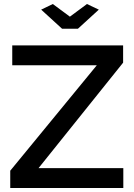

<svg xmlns="http://www.w3.org/2000/svg" viewBox="-20 -936 669 956"><path d="M289 -793H368L472 -888L413 -916L328 -853L243 -916L185 -888ZM594 0V-99H172L593 -624V-710H41V-611H462L31 -86V0Z"/></svg>

Font: RT Raleway SemiBold
Style: Regular
Weight: 400
Designer: Matt McInerney, Pablo Impallari, Rodrigo Fuenzalida — Edited by Milan Moffatt in April 2016
Foundry: Matt McInerney, Pablo Impallari, Rodrigo Fuenzalida — Edited by Milan Moffatt in April 2016
Version: Version 3.001